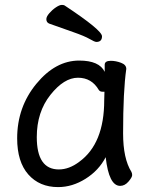

<svg xmlns="http://www.w3.org/2000/svg" viewBox="-20 -739 615 783"><path d="M220 -48Q262 -48 303 -79Q405 -153 405 -330L406 -365H397Q388 -365 383 -372Q354 -422 298 -422Q241 -422 185.5 -352Q130 -282 130 -180Q130 -48 220 -48ZM217 24Q141 24 95.5 -27.5Q50 -79 50 -175Q50 -302 128 -397Q206 -492 303 -492Q385 -492 407 -446V-475Q407 -491 432 -491Q452 -491 473.5 -483Q495 -475 495 -458Q482 -368 482 -195Q482 -92 516 -38Q519 -32 519 -25Q519 -16 504 1.5Q489 19 470 19Q424 19 411 -98Q383 -44 329 -10Q275 24 217 24ZM373 -568Q366 -568 345.5 -580Q325 -592 277.5 -608.5Q230 -625 180 -643Q169 -648 169 -661Q169 -671 181 -685Q193 -699 208 -709Q223 -719 232 -719Q239 -719 243 -717Q396 -616 396 -591Q396 -568 373 -568Z"/></svg>

Font: LXGW WenKai Lite
Style: Bold
Weight: 700
Designer: LXGW / Fontworks Inc.
Foundry: LXGW / Fontworks Inc.
Version: Version 1.330;April 28, 2024